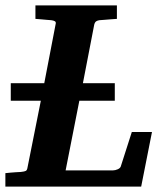

<svg xmlns="http://www.w3.org/2000/svg" viewBox="-35 -691 615 711"><path d="M487.8 0H-15.1V-49.8Q-4.9 -50.8 5.1 -51.8Q15.1 -52.7 23.4 -53.2L42 -54.2Q56.2 -55.7 60.8 -58.3Q65.4 -61 66.9 -70.8L116.2 -317.9H4.9V-382.8H128.9L170.9 -601.1Q173.3 -609.4 168.2 -612.3Q163.1 -615.2 154.8 -616.2Q146 -616.7 136.2 -617.7Q127.9 -618.7 117.4 -619.4Q106.9 -620.1 96.2 -621.1V-670.9H397.9V-621.1Q385.3 -620.1 373.8 -619.4Q362.3 -618.7 353 -617.7Q342.3 -616.7 333 -616.2Q326.2 -615.2 321.3 -612.1Q316.4 -608.9 314 -600.1L272 -382.8H390.1V-317.9H258.8L208 -60.1H383.8Q391.6 -60.1 400.6 -64Q409.7 -67.9 412.1 -74.2L453.1 -202.1H527.8Z"/></svg>

Font: Charis SIL Phon
Style: Bold Italic
Weight: 700
Italic angle: -11°
Foundry: SIL International
Version: Version 5.000